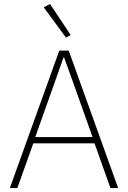

<svg xmlns="http://www.w3.org/2000/svg" viewBox="-20 -955 650 975"><path d="M580 0H541L460 -227H149L68 0H30L281 -698H329ZM450 -259 355 -526 306 -662H302L254 -526L159 -259ZM315 -764 202 -918 234 -935 339 -777Z"/></svg>

Font: IBM Plex Sans ExtraLight
Style: Regular
Weight: 250
Designer: Mike Abbink, Paul van der Laan, Pieter van Rosmalen
Foundry: Bold Monday
Version: Version 3.201